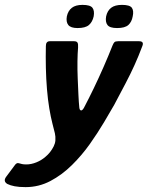

<svg xmlns="http://www.w3.org/2000/svg" viewBox="-123 -641 606 787"><path d="M-18 126Q-45 126 -63 122.5Q-81 119 -93 113Q-111 102 -98 84L-63 37Q-55 25 -46 28Q-39 30 -32.5 31.5Q-26 33 -15 33Q5 33 26 24.5Q47 16 63 2Q74 -7 82.5 -18Q91 -29 97 -41Q103 -53 104 -65Q105 -82 102 -94.5Q99 -107 92 -134Q85 -161 79 -197Q73 -233 69.5 -275.5Q66 -318 65 -363Q64 -408 65 -452Q65 -472 81 -472H181Q191 -472 194.5 -466.5Q198 -461 197 -446Q195 -423 194.5 -389.5Q194 -356 195.5 -320Q197 -284 198.5 -252Q200 -220 202 -201Q203 -190 208.5 -188.5Q214 -187 221 -199Q241 -237 261.5 -279.5Q282 -322 301.5 -366.5Q321 -411 338 -454Q342 -464 346 -468Q350 -472 361 -472H447Q469 -472 460 -451Q445 -411 428.5 -374.5Q412 -338 391.5 -299Q371 -260 345 -211Q329 -183 303.5 -140Q278 -97 245.5 -51Q213 -5 172 35.5Q131 76 83.5 101Q36 126 -18 126ZM261 -574Q256 -551 241.5 -538.5Q227 -526 195 -526Q167 -526 157 -538.5Q147 -551 151 -574Q156 -597 171.5 -609Q187 -621 215 -621Q247 -621 256 -609Q265 -597 261 -574ZM421 -574Q417 -551 403 -538.5Q389 -526 357 -526Q327 -526 317.5 -538.5Q308 -551 312 -574Q317 -597 332.5 -609Q348 -621 377 -621Q409 -621 417.5 -609Q426 -597 421 -574Z"/></svg>

Font: Glory
Style: Bold Italic
Weight: 700
Italic angle: -12°
Version: Version 1.011